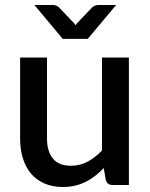

<svg xmlns="http://www.w3.org/2000/svg" viewBox="-20 -740 601 768"><path d="M495.5 -510V0H430.5Q409 0 403 -20.5L395 -68Q379 -51 361.2 -37Q343.5 -23 323.5 -13Q303.5 -3 280.8 2.5Q258 8 232 8Q190 8 158 -6Q126 -20 104.2 -45.5Q82.5 -71 71.5 -106.8Q60.5 -142.5 60.5 -185.5V-510H168V-185.5Q168 -134 191.8 -105.5Q215.5 -77 264 -77Q299.5 -77 330.2 -93.2Q361 -109.5 388 -138V-510ZM444.5 -720 331 -584.5H231L117.5 -720H192Q199 -720 205 -717.5Q211 -715 214.5 -712L272.5 -651Q277 -646 282.5 -639.5Q285 -643 287.2 -645.8Q289.5 -648.5 292 -651L350 -712Q354 -714.5 360 -717.2Q366 -720 372.5 -720Z"/></svg>

Font: Lato SemiBold
Style: Regular
Weight: 600
Designer: Lukasz Dziedzic with Adam Twardoch and Botio Nikoltchev
Foundry: tyPoland Lukasz Dziedzic
Version: Version 2.015; 2015-08-06; http://www.latofonts.com/